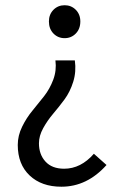

<svg xmlns="http://www.w3.org/2000/svg" viewBox="-20 -518 465 734"><path d="M214.8 195.8Q138.7 195.8 93.3 152.8Q47.9 109.9 47.9 36.1Q47.9 0.5 64.5 -33.4Q81.1 -67.4 103.8 -94.7Q126.5 -122.1 148.4 -150.1Q170.4 -178.2 183.6 -213.4Q196.8 -248.5 191.9 -287.1H266.1Q272 -244.1 260 -205.6Q248 -167 226.8 -138.2Q205.6 -109.4 183.3 -83.3Q161.1 -57.1 145 -27.8Q128.9 1.5 128.9 29.8Q128.9 72.3 153.8 99.6Q178.7 127 225.1 127Q289.1 127 338.9 69.8L387.2 112.8Q313 195.8 214.8 195.8ZM167 -436Q167 -462.9 184.3 -480.5Q201.7 -498 227.1 -498Q252.4 -498 269.8 -480.5Q287.1 -462.9 287.1 -436Q287.1 -407.7 269.8 -389.9Q252.4 -372.1 227.1 -372.1Q201.7 -372.1 184.3 -389.9Q167 -407.7 167 -436Z"/></svg>

Font: Source Sans Pro
Style: Regular
Weight: 400
Designer: Paul D. Hunt
Foundry: Adobe Systems Incorporated
Version: Version 3.006;hotconv 1.0.111;makeotfexe 2.5.65597